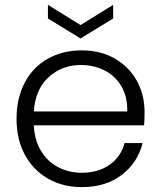

<svg xmlns="http://www.w3.org/2000/svg" viewBox="-20 -761 662 789"><path d="M572 -246H119Q122 -184 149 -140Q176 -96 220 -73.5Q264 -51 316 -51Q384 -51 430.5 -84Q477 -117 492 -173H566Q546 -93 480.5 -42.5Q415 8 316 8Q239 8 178 -26.5Q117 -61 82.5 -124.5Q48 -188 48 -273Q48 -358 82 -422Q116 -486 177 -520Q238 -554 316 -554Q394 -554 452.5 -520Q511 -486 542.5 -428.5Q574 -371 574 -301Q574 -265 572 -246ZM503 -303Q504 -364 478.5 -407Q453 -450 409 -472Q365 -494 313 -494Q235 -494 180 -444Q125 -394 119 -303ZM445 -685 311 -603 177 -685V-741L311 -658L445 -741Z"/></svg>

Font: Poppins-Tabular Light
Style: Regular
Weight: 300
Designer: Ninad Kale (Devanagari), Jonny Pinhorn (Latin)
Foundry: Indian Type Foundry
Version: Version 4.004